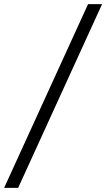

<svg xmlns="http://www.w3.org/2000/svg" viewBox="-84 -760 515 931"><path d="M-64 151 343 -740H411L4 151Z"/></svg>

Font: IBM Plex Sans Condensed
Style: Italic
Weight: 400
Width: 3
Italic angle: -11°
Designer: Mike Abbink, Paul van der Laan, Pieter van Rosmalen
Foundry: Bold Monday
Version: Version 1.3